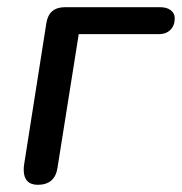

<svg xmlns="http://www.w3.org/2000/svg" viewBox="-20 -507 506 534"><path d="M46 -34Q46 -44 47 -49L109 -443Q116 -487 161 -487H425Q444 -487 455 -478.5Q466 -470 466 -456Q466 -436 454 -424Q442 -412 421 -412H199L140 -41Q133 7 85 7Q66 7 56 -3.5Q46 -14 46 -34Z"/></svg>

Font: SN Pro
Style: Italic
Weight: 400
Italic angle: -9°
Designer: Tobias Whetton
Foundry: Supernotes
Version: Version 1.003